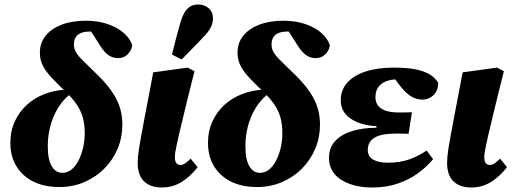

<svg xmlns="http://www.w3.org/2000/svg" viewBox="-20 -816 2291 852"><path d="M244 14Q177 14 128.5 -10Q80 -34 53 -78Q26 -122 26 -182Q26 -235 46 -278Q66 -321 100 -351.5Q134 -382 178.5 -399Q223 -416 272 -418L287 -441L317 -415Q280 -395 251.5 -357.5Q223 -320 207.5 -271Q192 -222 192 -167Q192 -108 209.5 -78.5Q227 -49 257 -49Q279 -49 297 -63.5Q315 -78 328 -103Q341 -128 348.5 -159.5Q356 -191 356 -226Q356 -267 346.5 -298Q337 -329 317.5 -356.5Q298 -384 267 -413Q233 -446 208 -472.5Q183 -499 170 -525Q157 -551 157 -582Q157 -626 182.5 -657.5Q208 -689 253.5 -706.5Q299 -724 361 -724Q415 -724 458.5 -709Q502 -694 530 -669Q558 -644 567 -614Q562 -589 545 -573.5Q528 -558 504 -558Q480 -558 461 -571.5Q442 -585 424 -614L371 -697L437 -696L443 -659Q432 -666 422.5 -669.5Q413 -673 403 -674.5Q393 -676 379 -676Q354 -676 338 -669Q322 -662 315 -649Q308 -636 308 -618Q308 -601 316.5 -585.5Q325 -570 344.5 -550.5Q364 -531 396 -500Q439 -460 467 -423Q495 -386 509 -347.5Q523 -309 523 -263Q523 -207 502.5 -157.5Q482 -108 444.5 -69.5Q407 -31 355.5 -8.5Q304 14 244 14Z M698 16Q648 16 619.5 -11Q591 -38 591 -94Q591 -106 592.5 -122.5Q594 -139 597.5 -161Q601 -183 606.5 -212.5Q612 -242 619 -280L660 -495L813 -516L843 -500L811 -372Q799 -320 789.5 -282.5Q780 -245 774 -218Q768 -191 764 -172.5Q760 -154 758 -141.5Q756 -129 756 -119Q756 -101 762.5 -92.5Q769 -84 781 -84Q792 -84 803 -92Q814 -100 826 -112L857 -74Q824 -32 785 -8Q746 16 698 16ZM743 -574Q752 -610 761 -645Q770 -680 780 -714Q789 -745 800.5 -763Q812 -781 826.5 -788.5Q841 -796 859 -796Q887 -796 906 -779.5Q925 -763 925 -735Q925 -712 914 -692Q903 -672 881 -650Q857 -624 834 -601Q811 -578 786 -552Z M1121 14Q1054 14 1005.5 -10Q957 -34 930 -78Q903 -122 903 -182Q903 -235 923 -278Q943 -321 977 -351.5Q1011 -382 1055.5 -399Q1100 -416 1149 -418L1164 -441L1194 -415Q1157 -395 1128.5 -357.5Q1100 -320 1084.5 -271Q1069 -222 1069 -167Q1069 -108 1086.5 -78.5Q1104 -49 1134 -49Q1156 -49 1174 -63.5Q1192 -78 1205 -103Q1218 -128 1225.5 -159.5Q1233 -191 1233 -226Q1233 -267 1223.5 -298Q1214 -329 1194.5 -356.5Q1175 -384 1144 -413Q1110 -446 1085 -472.5Q1060 -499 1047 -525Q1034 -551 1034 -582Q1034 -626 1059.5 -657.5Q1085 -689 1130.5 -706.5Q1176 -724 1238 -724Q1292 -724 1335.5 -709Q1379 -694 1407 -669Q1435 -644 1444 -614Q1439 -589 1422 -573.5Q1405 -558 1381 -558Q1357 -558 1338 -571.5Q1319 -585 1301 -614L1248 -697L1314 -696L1320 -659Q1309 -666 1299.5 -669.5Q1290 -673 1280 -674.5Q1270 -676 1256 -676Q1231 -676 1215 -669Q1199 -662 1192 -649Q1185 -636 1185 -618Q1185 -601 1193.5 -585.5Q1202 -570 1221.5 -550.5Q1241 -531 1273 -500Q1316 -460 1344 -423Q1372 -386 1386 -347.5Q1400 -309 1400 -263Q1400 -207 1379.5 -157.5Q1359 -108 1321.5 -69.5Q1284 -31 1232.5 -8.5Q1181 14 1121 14Z M1632 16Q1576 16 1532.5 0.5Q1489 -15 1464.5 -44Q1440 -73 1440 -116Q1440 -162 1468.5 -191.5Q1497 -221 1544.5 -235Q1592 -249 1650 -249L1651 -256Q1605 -258 1568.5 -272.5Q1532 -287 1512 -311.5Q1492 -336 1492 -372Q1492 -416 1520.5 -448.5Q1549 -481 1602 -498.5Q1655 -516 1728 -516Q1787 -516 1825.5 -508Q1864 -500 1888 -485Q1912 -470 1925 -448Q1923 -411 1902.5 -392.5Q1882 -374 1855 -374Q1827 -374 1804 -388.5Q1781 -403 1761 -428L1716 -487H1831L1832 -457Q1813 -461 1792.5 -462.5Q1772 -464 1745 -464Q1715 -464 1692.5 -455Q1670 -446 1658 -428.5Q1646 -411 1646 -385Q1646 -362 1658 -347Q1670 -332 1692.5 -324.5Q1715 -317 1747 -317Q1766 -317 1779.5 -317Q1793 -317 1808 -318L1793 -222Q1784 -223 1767 -223Q1750 -223 1732 -223Q1692 -223 1665 -215Q1638 -207 1625 -190.5Q1612 -174 1612 -152Q1612 -122 1635.5 -108Q1659 -94 1701 -94Q1754 -94 1795.5 -108.5Q1837 -123 1873 -148L1902 -110Q1875 -77 1836.5 -48.5Q1798 -20 1747 -2Q1696 16 1632 16Z M2071 16Q2021 16 1992.5 -11Q1964 -38 1964 -94Q1964 -106 1965.5 -122.5Q1967 -139 1970.5 -161Q1974 -183 1979.5 -212.5Q1985 -242 1992 -280L2033 -495L2186 -516L2216 -500L2184 -372Q2172 -320 2162.5 -282.5Q2153 -245 2147 -218Q2141 -191 2137 -172.5Q2133 -154 2131 -141.5Q2129 -129 2129 -119Q2129 -101 2135.5 -92.5Q2142 -84 2154 -84Q2165 -84 2176 -92Q2187 -100 2199 -112L2230 -74Q2197 -32 2158 -8Q2119 16 2071 16Z"/></svg>

Font: Source Serif 4 ExtraBold
Style: Italic
Weight: 800
Italic angle: -12°
Designer: Frank Grießhammer
Foundry: Adobe Systems Incorporated
Version: Version 4.004;hotconv 1.0.116;makeotfexe 2.5.65601